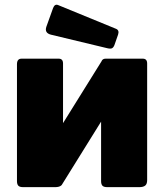

<svg xmlns="http://www.w3.org/2000/svg" viewBox="-20 -772 677 792"><path d="M240 -510V-29Q240 -13 232 -6.5Q224 0 207 0H76Q61 0 55.5 -6Q50 -12 50 -25V-507Q50 -530 69 -530H222Q240 -530 240 -510ZM587 -510V-29Q587 -13 579 -6.5Q571 0 554 0H423Q408 0 402.5 -6Q397 -12 397 -25V-507Q397 -530 416 -530H569Q587 -530 587 -510ZM400 -521 513 -457 234 -8 121 -73ZM199 -739Q206 -757 220 -751L459 -653Q473 -647 467 -629L452 -586Q448 -576 442 -573Q436 -570 423 -573L190 -629Q163 -636 171 -661Z"/></svg>

Font: Libre Franklin Black
Style: Regular
Weight: 900
Designer: Pablo Impallari, Rodrigo Fuenzalida, Nhung Nguyen
Foundry: Impallari Type
Version: Version 3.000